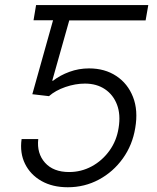

<svg xmlns="http://www.w3.org/2000/svg" viewBox="-20 -748 635 777"><path d="M256.8 -727.5 246.6 -666H115.7L126 -727.5ZM254.4 9.8Q192.4 9.8 147.7 -15.6Q103 -41 81.3 -85Q59.6 -128.9 67.4 -185.1H134.8Q128.4 -127.4 162.1 -89.6Q195.8 -51.8 259.8 -51.8Q308.6 -51.8 351.1 -74.7Q393.6 -97.7 422.9 -138.2Q452.1 -178.7 460 -230.5Q468.8 -284.2 453.6 -324.2Q438.5 -364.3 404.8 -387Q371.1 -409.7 323.7 -409.7Q284.7 -409.7 244.4 -395.8Q204.1 -381.8 178.2 -358.9L110.8 -366.7L211.9 -727.5H580.1L569.3 -665.5H260.3L191.4 -421.4H194.8Q223.1 -443.4 261 -457.3Q298.8 -471.2 340.3 -471.2Q404.3 -471.2 450.7 -440.4Q497.1 -409.7 518.3 -355.5Q539.6 -301.3 527.3 -230Q516.1 -161.1 477.1 -106.7Q438 -52.2 380.1 -21.2Q322.3 9.8 254.4 9.8Z"/></svg>

Font: Inter 16pt Light
Style: Italic
Weight: 300
Italic angle: -9.3988°
Version: Version 4.001;git-66647c0bb